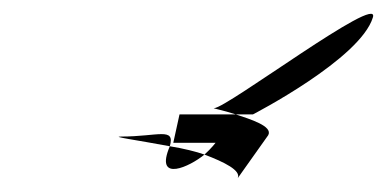

<svg xmlns="http://www.w3.org/2000/svg" viewBox="-20 -665 558 277"><path d="M155 -468C139 -468 177 -463 225 -454C233 -482 208 -468 155 -468ZM223 -449C206 -403 253 -424 275 -442C264 -446 244 -451 225 -454ZM239 -500 230 -459H291C291 -459 285 -451 275 -442C304 -431 328 -419 323 -408L367 -470C374 -483 341 -493 320 -500ZM289 -509C285 -509 302 -506 320 -500H345C345 -500 500 -580 518 -640C529 -676 307 -509 289 -509Z"/></svg>

Font: bitstorm
Style: maxcnobl
Weight: 400
Version: Version 0.2